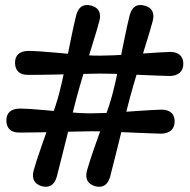

<svg xmlns="http://www.w3.org/2000/svg" viewBox="-20 -726 745 754"><path d="M280.5 -341.5Q275 -321 268.5 -295Q262 -269 255 -240.2Q248 -211.5 240.8 -182Q233.5 -152.5 226.5 -125Q219.5 -97.5 213.5 -73.5Q207.5 -49.5 203 -32Q189 16.5 144.5 5.5Q121.5 -1.5 113.8 -17Q106 -32.5 112 -56Q117 -74 124.5 -97.2Q132 -120.5 141.5 -147.5Q151 -174.5 161 -203Q171 -231.5 180.8 -259.5Q190.5 -287.5 198.8 -313Q207 -338.5 212.5 -359.5Q218 -380.5 223.8 -406.2Q229.5 -432 235.5 -460.8Q241.5 -489.5 247.5 -518.5Q253.5 -547.5 259 -575Q264.5 -602.5 269.8 -626.2Q275 -650 279.5 -667Q293 -716 338 -704Q361 -698 368.8 -682Q376.5 -666 370 -642.5Q365.5 -625.5 358.5 -602.2Q351.5 -579 343.2 -552.2Q335 -525.5 326.2 -497Q317.5 -468.5 309 -440.5Q300.5 -412.5 293.2 -387.2Q286 -362 280.5 -341.5ZM374.5 -507.5Q397 -507.5 425.5 -508.8Q454 -510 485.2 -512Q516.5 -514 546.8 -516.2Q577 -518.5 603.5 -520Q630 -521.5 648.5 -522Q672 -522 685.8 -510.5Q699.5 -499 700 -476Q699.5 -452.5 686 -440.5Q672.5 -428.5 648 -427.5Q629.5 -428 603 -429Q576.5 -430 546 -431.2Q515.5 -432.5 484.5 -434Q453.5 -435.5 425 -436.2Q396.5 -437 374 -437Q351 -436.5 321.8 -436Q292.5 -435.5 260.2 -434.8Q228 -434 196.2 -433.2Q164.5 -432.5 137.2 -432.2Q110 -432 90.5 -432Q66 -431.5 52.8 -443.5Q39.5 -455.5 39 -478.5Q39 -502.5 52.5 -514Q66 -525.5 90 -526Q109.5 -526 136.8 -524.2Q164 -522.5 195.5 -519.5Q227 -516.5 259.2 -513.8Q291.5 -511 321.2 -509Q351 -507 374.5 -507.5ZM340 -210.5Q317 -210 287.8 -209.5Q258.5 -209 226.2 -208.2Q194 -207.5 162.2 -206.8Q130.5 -206 103.2 -205.8Q76 -205.5 56.5 -205.5Q32 -205 18.8 -217Q5.5 -229 5 -252Q5 -276 18.5 -287.5Q32 -299 56 -299.5Q75.5 -299.5 102.8 -297.8Q130 -296 161.5 -293Q193 -290 225.2 -287.2Q257.5 -284.5 287.2 -282.5Q317 -280.5 340.5 -281Q363 -281 391.5 -282.2Q420 -283.5 451.2 -285.5Q482.5 -287.5 512.8 -289.8Q543 -292 569.5 -293.5Q596 -295 614.5 -295.5Q638 -295.5 651.8 -284Q665.5 -272.5 666 -249.5Q665.5 -226 652 -214Q638.5 -202 614 -201Q595.5 -201.5 569 -202.5Q542.5 -203.5 512 -204.8Q481.5 -206 450.5 -207.5Q419.5 -209 391 -209.8Q362.5 -210.5 340 -210.5ZM412.5 -32Q398.5 16.5 354 5.5Q331 -1.5 323.2 -17Q315.5 -32.5 321.5 -56Q326.5 -74 334 -97.2Q341.5 -120.5 351 -147.5Q360.5 -174.5 370.8 -203Q381 -231.5 390.8 -259.5Q400.5 -287.5 408.8 -313Q417 -338.5 422.5 -359.5Q428 -380.5 433.8 -406.2Q439.5 -432 445.5 -460.8Q451.5 -489.5 457.5 -518.5Q463.5 -547.5 469 -575Q474.5 -602.5 479.8 -626.2Q485 -650 489.5 -667Q503 -716 547.5 -704Q570.5 -698 578.2 -682Q586 -666 579.5 -642.5Q575 -625.5 568 -602.2Q561 -579 552.8 -552.2Q544.5 -525.5 535.8 -497Q527 -468.5 518.5 -440.5Q510 -412.5 502.8 -387.2Q495.5 -362 490 -341.5Q484.5 -321 478 -295Q471.5 -269 464.5 -240.2Q457.5 -211.5 450.2 -182Q443 -152.5 436 -125Q429 -97.5 423 -73.5Q417 -49.5 412.5 -32Z"/></svg>

Font: Fraunces SuperSoft
Style: Regular
Weight: 900
Version: Version 1.000;[b76b70a41]